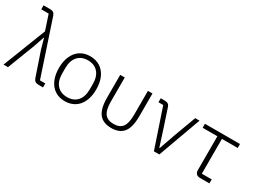

<svg xmlns="http://www.w3.org/2000/svg" viewBox="-43 -1425 2788 2088"><g transform="rotate(30 1350.5 -381.0)"><path d="M154 -725H61V-775H143Q171 -775 185.5 -764.5Q200 -754 208 -731L435 -49H502V1H447Q419 1 403.5 -9.5Q388 -20 380 -43L277 -346L242 -472H238L196 -347L62 1H6L216 -537Z M546 -269Q546 -356 575 -419.5Q604 -483 656.5 -516.5Q709 -550 780 -550Q851 -550 904 -516.5Q957 -483 986 -419.5Q1015 -356 1015 -269Q1015 -182 986 -118Q957 -54 904 -20.5Q851 13 780 13Q709 13 656.5 -20.5Q604 -54 575 -118Q546 -182 546 -269ZM953 -235V-302Q953 -396 907 -447.5Q861 -499 780 -499Q699 -499 653 -447.5Q607 -396 607 -302V-235Q607 -141 653 -89.5Q699 -38 780 -38Q861 -38 907 -89.5Q953 -141 953 -235Z M1218 -237Q1218 -130 1253 -84Q1288 -38 1364 -38Q1440 -38 1474.5 -84Q1509 -130 1509 -237V-537H1566V-251Q1566 -112 1516.5 -49.5Q1467 13 1364 13Q1260 13 1210.5 -50Q1161 -113 1161 -251V-537H1218Z M1962 0H1894L1730 -487H1670V-537H1718Q1746 -537 1761.5 -527.5Q1777 -518 1785 -494L1861 -265L1926 -62H1931L2002 -265L2103 -537H2157Z M2474 0Q2442 0 2426 -16.5Q2410 -33 2410 -64V-487H2225V-537H2665V-487H2467V-50H2591V0Z"/></g></svg>

Font: IBM Plex Sans JP Light
Style: Regular
Weight: 300
Designer: Mike Abbink; Paul van der Laan; Pieter van Rosmalen; Wujin Sim; Yejin Wi; Jinhee Kim; Boomi Park; Yona Kim; Kichan Ma
Foundry: Sandoll Inc.
Version: Version 1.002